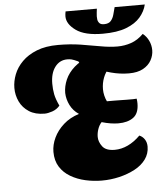

<svg xmlns="http://www.w3.org/2000/svg" viewBox="-59 -928 874 1002"><g transform="rotate(-5 377.5 -427.0)"><path d="M434 21Q391 21 348.5 11.5Q306 2 271 -18.5Q236 -39 215.5 -71.5Q195 -104 195 -150Q195 -187 212.5 -224Q230 -261 263.5 -291Q297 -321 345 -336Q315 -356 299.5 -387Q284 -418 283 -451Q283 -486 298 -520.5Q313 -555 345 -583.5Q377 -612 427 -629L522 -561Q503 -542 492 -513.5Q481 -485 481 -453Q481 -437 485 -420Q489 -403 496 -389Q516 -389 535 -389Q554 -389 571 -388.5Q588 -388 600 -388Q620 -388 632.5 -388Q645 -388 652 -389Q653 -382 653.5 -375.5Q654 -369 654 -364Q654 -312 624.5 -290.5Q595 -269 546 -269Q527 -269 505 -272.5Q483 -276 459 -283Q446 -269 439 -248.5Q432 -228 432 -208Q432 -182 450.5 -157.5Q469 -133 515 -133Q550 -133 584 -149Q618 -165 649 -196Q666 -189 676.5 -173Q687 -157 687 -135Q687 -98 665.5 -68.5Q644 -39 607 -19.5Q570 0 525.5 10.5Q481 21 434 21ZM167 -353Q118 -353 85.5 -374Q53 -395 37 -428.5Q21 -462 21 -500Q21 -535 35 -571Q49 -607 79 -637Q109 -667 155.5 -685.5Q202 -704 267 -704Q330 -704 384.5 -695.5Q439 -687 487 -678Q535 -669 576 -669Q614 -669 648.5 -681Q683 -693 713 -723Q733 -707 744 -683.5Q755 -660 755 -634Q755 -607 741 -581.5Q727 -556 698 -540Q669 -524 624 -524Q577 -524 530.5 -536.5Q484 -549 443 -567Q402 -585 370 -602L366 -609Q342 -620 331.5 -622.5Q321 -625 309 -625Q269 -625 244.5 -592.5Q220 -560 220 -505Q220 -476 225 -450Q230 -424 247 -388Q231 -369 207.5 -361Q184 -353 167 -353ZM506 -742Q412 -742 365.5 -775.5Q319 -809 319 -849Q319 -860 322 -875H486Q485 -865 483.5 -855Q482 -845 482 -835Q482 -830 483 -819.5Q484 -809 491.5 -800Q499 -791 516 -791Q541 -791 552.5 -804.5Q564 -818 569 -837.5Q574 -857 579 -875H737Q729 -840 703 -809.5Q677 -779 629 -760.5Q581 -742 506 -742Z"/></g></svg>

Font: Sansita Swashed Light Black
Style: Regular
Weight: 900
Version: Version 1.003